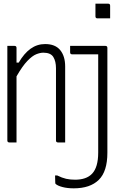

<svg xmlns="http://www.w3.org/2000/svg" viewBox="-20 -776 640 1046"><path d="M500 -756H569Q580 -756 580 -745V-676H511Q500 -676 500 -687ZM70 0H31Q20 0 20 -11V-526H59Q70 -526 70 -515V-435H82Q111 -485 146.5 -510.5Q182 -536 226 -536Q281 -536 308 -503Q335 -470 335 -414V0H296Q285 0 285 -11V-404Q285 -442 270.5 -465.5Q256 -489 216 -489Q199 -489 177.5 -480.5Q156 -472 129 -444Q102 -416 70 -360ZM554 -526Q565 -526 565 -515V56Q565 158 518 204Q471 250 382 250Q347 250 320.5 243Q294 236 283 226Q281 224 281 218Q281 208 280.5 199Q280 190 280 180H292Q318 193 340 198Q362 203 389 203Q419 203 442.5 195Q466 187 482 170Q515 135 515 55V-480H373Q362 -480 362 -491V-526Z"/></svg>

Font: Recursive Mn Lnr St Lt
Style: Regular
Weight: 300
Monospace: yes
Version: Version 1.079;hotconv 1.0.112;makeotfexe 2.5.65598; ttfautoh